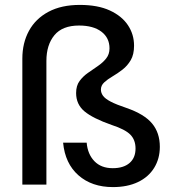

<svg xmlns="http://www.w3.org/2000/svg" viewBox="-20 -752 708 782"><path d="M440 10Q354 10 299.5 -38Q245 -86 237 -171H333Q337 -124 364.5 -95.5Q392 -67 439 -67Q483 -67 507.5 -88Q532 -109 532 -147Q532 -182 511 -203.5Q490 -225 435 -243Q358 -270 324 -298.5Q290 -327 290 -373Q290 -403 304 -422Q318 -441 338 -455Q358 -469 378.5 -483Q399 -497 412.5 -514Q426 -531 426 -555Q426 -598 393 -623Q360 -648 302 -648Q234 -648 201.5 -608.5Q169 -569 169 -504V0H71V-513Q71 -577 98 -626.5Q125 -676 177.5 -704Q230 -732 305 -732Q378 -732 427 -709.5Q476 -687 501 -649.5Q526 -612 526 -566Q526 -530 512.5 -507Q499 -484 479 -468.5Q459 -453 438.5 -441Q418 -429 404.5 -416.5Q391 -404 391 -387Q391 -374 399.5 -362Q408 -350 431 -338Q454 -326 496 -312Q568 -287 599.5 -249Q631 -211 631 -154Q631 -106 608 -68.5Q585 -31 542 -10.5Q499 10 440 10Z"/></svg>

Font: DM Sans 11pt Medium
Style: Regular
Weight: 500
Version: Version 4.004;gftools[0.9.30]